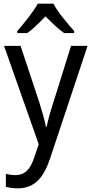

<svg xmlns="http://www.w3.org/2000/svg" viewBox="-20 -786 499 1046"><path d="M271 -766H186C162 -722 111 -659 74 -617V-606H129C160 -628 194 -662 228 -697C262 -662 296 -629 329 -606H384V-617C348 -657 294 -721 271 -766ZM2 -536 191 0 167 70C146 135 117 168 64 168C45 168 26 165 12 161V232C29 236 51 240 77 240C169 240 218 181 253 77L457 -536H367L272 -232C255 -181 241 -129 234 -95H230C222 -138 208 -184 193 -232L92 -536Z"/></svg>

Font: Noto Sans Lao UI SemCond
Style: Regular
Weight: 400
Width: 4
Designer: Monotype Design Team
Foundry: Monotype Imaging Inc.
Version: Version 2.000